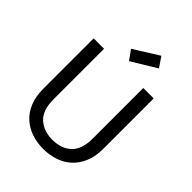

<svg xmlns="http://www.w3.org/2000/svg" viewBox="-256 -1049 1187 1187"><g transform="rotate(45 337.5 -455.0)"><path d="M75 -257Q75 -189 95.5 -139.5Q116 -90 152 -57.5Q188 -25 235.5 -9Q283 7 337 7Q391 7 439 -9Q487 -25 522.5 -57.5Q558 -90 579 -139.5Q600 -189 600 -257V-697H509V-256Q509 -160 462 -116.5Q415 -73 338 -73Q261 -73 213.5 -116.5Q166 -160 166 -256V-697H75ZM492 -851 329 -752 284 -815 447 -917Z"/></g></svg>

Font: Poppins
Style: Regular
Weight: 400
Designer: Ninad Kale (Devanagari), Jonny Pinhorn (Latin)
Foundry: Indian Type Foundry
Version: Version 3.002 2017